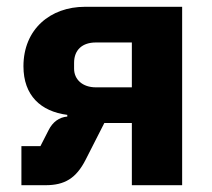

<svg xmlns="http://www.w3.org/2000/svg" viewBox="-20 -545 625 565"><path d="M43 0H114C170 0 204 -20 232 -75L287 -183H368V0H516V-525H230C128 -525 49 -459 49 -350C49 -264 100 -217 178 -207V-202C154 -200 135 -186 123 -162L99 -115H43ZM262 -288C223 -288 198 -311 198 -343V-360C198 -399 223 -420 262 -420H368V-288Z"/></svg>

Font: LVC Sans
Style: Bold
Weight: 700
Designer: Mike Abbink, Paul van der Laan, Pieter van Rosmalen
Foundry: Bold Monday
Version: Version 3.0